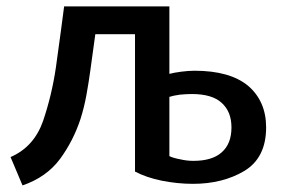

<svg xmlns="http://www.w3.org/2000/svg" viewBox="-20 -559 889 595"><path d="M804.7 -164.1Q804.7 -245.1 749 -293Q692.4 -339.8 583 -339.8Q564.5 -339.8 542 -336.9Q519.5 -334 504.9 -330.1Q504.9 -399.4 504.9 -539.1Q423.8 -539.1 178.7 -539.1Q172.9 -492.2 153.3 -350.6Q140.6 -263.7 113.3 -183.6Q85 -103.5 12.7 -72.3Q25.4 -43 49.8 15.6Q124 -9.8 166 -66.4Q207 -122.1 229.5 -190.4Q241.2 -227.5 248 -265.6Q254.9 -303.7 259.8 -339.8Q264.6 -377.9 275.4 -453.1Q305.7 -453.1 398.4 -453.1Q398.4 -346.7 398.4 -27.3Q433.6 -8.8 481.4 1Q530.3 10.7 578.1 10.7Q669.9 10.7 737.3 -29.3Q804.7 -70.3 804.7 -164.1ZM697.3 -164.1Q697.3 -113.3 667 -86.9Q637.7 -60.5 579.1 -60.5Q558.6 -60.5 538.1 -65.4Q516.6 -69.3 504.9 -75.2Q504.9 -136.7 504.9 -258.8Q516.6 -262.7 537.1 -265.6Q557.6 -267.6 574.2 -267.6Q637.7 -267.6 667 -240.2Q697.3 -212.9 697.3 -164.1Z"/></svg>

Font: DaxlinePro-Medium
Style: Medium
Weight: 400
Designer: Hans Reichel
Version: Version 7.502; 2006